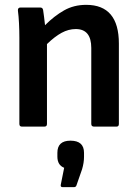

<svg xmlns="http://www.w3.org/2000/svg" viewBox="-20 -523 572 793"><path d="M71 0Q60 0 60 -11V-367Q60 -396 58.5 -426.5Q57 -457 54 -479Q53 -492 65 -492H146Q156 -492 158 -482Q160 -470 162 -453Q164 -436 166 -419Q204 -457 244.5 -480Q285 -503 336 -503Q471 -503 471 -343V-11Q471 0 461 0H369Q357 0 357 -11V-325Q357 -403 293 -403Q263 -403 234.5 -387.5Q206 -372 174 -341V-11Q174 0 163 0ZM239 250Q229 250 231 240L245 170Q217 159 217 124V108Q217 58 271 58Q327 58 327 108V125Q327 149 319 176L296 242Q294 250 285 250Z"/></svg>

Font: Sofia Sans Semi Condensed
Style: Bold
Weight: 700
Designer: Botio Nikoltchev, Ani Petrova
Foundry: lettersoup
Version: Version 4.100; ttfautohint (v1.8.4.7-5d5b)